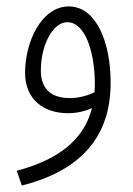

<svg xmlns="http://www.w3.org/2000/svg" viewBox="-20 -347 414 597"><path d="M48 230C228 184 324 82 324 -90C324 -216 279 -327 194 -327C109 -327 58 -217 58 -121C58 -38 115 5 192 5C218 5 244 -1 266 -11C240 92 156 151 32 184ZM107 -128C107 -208 145 -278 189 -278C247 -278 275 -180 275 -85C275 -76 274 -68 274 -60C253 -50 225 -42 198 -42C151 -42 107 -60 107 -128Z"/></svg>

Font: Noto Sans Arabic UI XCn Lt
Style: Regular
Weight: 300
Width: 2
Designer: Monotype Design Team, Nadine Chahine and Nizar Qandah
Foundry: Monotype Imaging Inc.
Version: Version 2.010